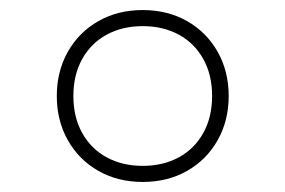

<svg xmlns="http://www.w3.org/2000/svg" viewBox="-20 -768 568 382"><path d="M93 -577Q93 -626 115 -665Q137 -704 175.8 -726Q214.5 -748 264 -748Q313.5 -748 352.2 -726Q391 -704 413 -665Q435 -626 435 -577Q435 -528 413 -489Q391 -450 352.2 -428Q313.5 -406 264 -406Q214.5 -406 175.8 -428Q137 -450 115 -489Q93 -528 93 -577ZM402 -577Q402 -619 384.5 -650.5Q367 -682 335.8 -699Q304.5 -716 264 -716Q223.5 -716 192.2 -699Q161 -682 143.5 -650.5Q126 -619 126 -577Q126 -535 143.5 -503.5Q161 -472 192.2 -455Q223.5 -438 264 -438Q304.5 -438 335.8 -455Q367 -472 384.5 -503.5Q402 -535 402 -577Z"/></svg>

Font: Encode Sans Expanded Thin
Style: Regular
Weight: 250
Width: 7
Designer: Multiple Designers
Foundry: Impallari Type
Version: Version 2.000